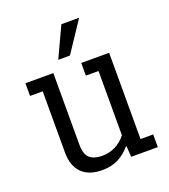

<svg xmlns="http://www.w3.org/2000/svg" viewBox="-128 -773 775 878"><g transform="rotate(-20 259.5 -333.5)"><path d="M358 -419.8H296.3V-481.5H432.1V-61.7H493.8V0H364.2L360.5 -53.1H358Q303.7 12.3 221 12.3Q155.6 12.3 121 -22.2Q86.4 -56.8 86.4 -122.2V-419.8H24.7V-481.5H160.5V-134.6Q160.5 -85.2 182.1 -67.3Q203.7 -49.4 240.7 -49.4Q312.3 -49.4 358 -107.4ZM271.6 -679H358L259.3 -530.9H202.5Z"/></g></svg>

Font: Slabo 27px
Style: Regular
Weight: 400
Version: Version 1.02 Build 003a